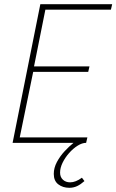

<svg xmlns="http://www.w3.org/2000/svg" viewBox="-20 -680 554 914"><path d="M310 214Q279 214 257.5 197.5Q236 181 236 148Q236 119 251 91Q266 63 288 39.5Q310 16 330 0H40L172 -660H514L508 -634H196L142 -364H406L400 -338H138L74 -26H396L390 0Q371 0 349.5 13.5Q328 27 309 48.5Q290 70 278 94.5Q266 119 266 142Q266 163 279.5 175.5Q293 188 314 188Q340 188 370 166L382 182Q364 198 347 206Q330 214 310 214Z"/></svg>

Font: Source Sans 3
Style: Italic
Weight: 200
Italic angle: -11°
Designer: Paul D. Hunt
Foundry: Adobe
Version: Version 3.046;hotconv 1.0.118;makeotfexe 2.5.65603